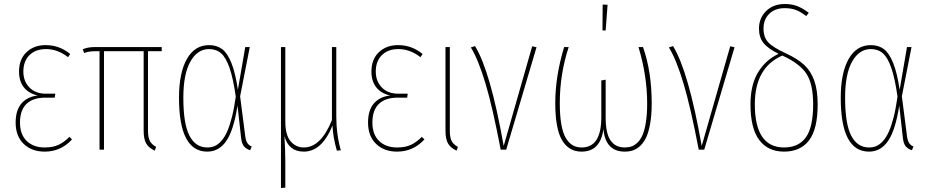

<svg xmlns="http://www.w3.org/2000/svg" viewBox="-20 -757 4691 971"><path d="M210.9 -528.8Q280.8 -528.8 335 -483.9L324.2 -467.8Q271.5 -508.8 212.9 -508.8Q159.7 -508.8 128.9 -478Q98.1 -447.3 98.1 -395Q98.1 -346.2 128.7 -314.7Q159.2 -283.2 211.9 -283.2H259.8L256.8 -263.2H210Q146.5 -263.2 113.8 -231.4Q81.1 -199.7 81.1 -137.2Q81.1 -77.1 115 -44.2Q148.9 -11.2 206.1 -11.2Q248 -11.2 276.4 -24.7Q304.7 -38.1 331.1 -64.9L344.2 -51.8Q287.6 9.8 206.1 9.8Q140.1 9.8 99.6 -29.5Q59.1 -68.8 59.1 -137.2Q59.1 -200.2 89.1 -234.4Q119.1 -268.6 170.9 -273.9Q124.5 -284.7 100.3 -315.7Q76.2 -346.7 76.2 -395Q76.2 -457 113.8 -492.9Q151.4 -528.8 210.9 -528.8Z M797.9 -498H728.5V-96.2Q728.5 -62 737.8 -44.2Q747.1 -26.4 769.5 -14.2L762.7 4.9Q731.9 -9.3 719.2 -31.7Q706.5 -54.2 706.5 -96.2V-498H505.9V0H483.4V-498H462.4Q427.2 -498 405.8 -488.8L398.4 -507.8Q422.9 -519 460.4 -519H797.9Z M1037.1 -528.8Q1076.2 -528.8 1103 -509Q1129.9 -489.3 1150.1 -439Q1170.4 -388.7 1183.1 -303.2L1220.2 -519H1243.2L1194.3 -270L1220.2 -68.8Q1223.6 -43.5 1231.7 -32.5Q1239.7 -21.5 1252.9 -16.1L1245.1 2.9Q1225.6 -3.4 1214.1 -16.6Q1202.6 -29.8 1199.2 -61L1181.2 -223.1Q1162.1 -99.6 1125 -44.9Q1087.9 9.8 1028.3 9.8Q885.3 9.8 885.3 -262.2Q885.3 -388.2 925 -458.5Q964.8 -528.8 1037.1 -528.8ZM1037.1 -508.8Q978.5 -508.8 942.9 -445.8Q907.2 -382.8 907.2 -262.2Q907.2 -130.4 938.2 -70.8Q969.2 -11.2 1028.3 -11.2Q1049.3 -11.2 1066.4 -18.8Q1083.5 -26.4 1099.6 -44.4Q1115.7 -62.5 1128.7 -91.6Q1141.6 -120.6 1152.8 -164.8Q1164.1 -209 1172.4 -268.1Q1159.2 -360.8 1140.9 -413.6Q1122.6 -466.3 1098.1 -487.5Q1073.7 -508.8 1037.1 -508.8Z M1703.6 2.9 1683.6 4.9Q1663.6 -64.9 1661.6 -122.1Q1607.9 9.8 1516.6 9.8Q1439.5 9.8 1418.5 -68.8Q1422.9 5.9 1422.9 64V191.9L1400.9 193.8V-519H1422.9V-142.1Q1422.9 -74.2 1449.5 -42.7Q1476.1 -11.2 1516.6 -11.2Q1603 -11.2 1658.7 -149.9V-519H1680.7V-169.9Q1680.7 -77.6 1703.6 2.9Z M1993.2 -528.8Q2063 -528.8 2117.2 -483.9L2106.4 -467.8Q2053.7 -508.8 1995.1 -508.8Q1941.9 -508.8 1911.1 -478Q1880.4 -447.3 1880.4 -395Q1880.4 -346.2 1910.9 -314.7Q1941.4 -283.2 1994.1 -283.2H2042L2039.1 -263.2H1992.2Q1928.7 -263.2 1896 -231.4Q1863.3 -199.7 1863.3 -137.2Q1863.3 -77.1 1897.2 -44.2Q1931.2 -11.2 1988.3 -11.2Q2030.3 -11.2 2058.6 -24.7Q2086.9 -38.1 2113.3 -64.9L2126.5 -51.8Q2069.8 9.8 1988.3 9.8Q1922.4 9.8 1881.8 -29.5Q1841.3 -68.8 1841.3 -137.2Q1841.3 -200.2 1871.3 -234.4Q1901.4 -268.6 1953.1 -273.9Q1906.7 -284.7 1882.6 -315.7Q1858.4 -346.7 1858.4 -395Q1858.4 -457 1896 -492.9Q1933.6 -528.8 1993.2 -528.8Z M2254.9 -519V-96.2Q2254.9 -62 2263.9 -44.2Q2272.9 -26.4 2295.9 -14.2L2289.1 4.9Q2258.3 -9.3 2245.6 -31.7Q2232.9 -54.2 2232.9 -96.2V-519Z M2382.3 -523.9Q2460.4 -397.5 2527.3 -19L2671.4 -522.9L2693.4 -518.1L2540 0H2512.2Q2471.7 -212.9 2435.5 -334Q2399.4 -455.1 2361.3 -517.1Z M3027.8 -733.9 3052.7 -732.9 3043 -603H3026.9ZM3231.9 -519Q3275.9 -393.6 3275.9 -234.9Q3275.9 -178.2 3268.6 -134.8Q3261.2 -91.3 3249 -64.5Q3236.8 -37.6 3219 -20.5Q3201.2 -3.4 3182.1 3.2Q3163.1 9.8 3139.6 9.8Q3090.8 9.8 3063.5 -19.3Q3036.1 -48.3 3031.7 -105Q3017.1 9.8 2920.9 9.8Q2856.4 9.8 2822.3 -48.3Q2788.1 -106.4 2788.1 -235.8Q2788.1 -371.6 2833 -519H2856Q2811 -381.8 2811 -234.9Q2811 -171.4 2819.1 -126.7Q2827.1 -82 2842.5 -57.4Q2857.9 -32.7 2877.2 -22Q2896.5 -11.2 2921.9 -11.2Q3021 -11.2 3021 -164.1V-350.1L3043 -354V-163.1Q3043 -82 3067.9 -46.6Q3092.8 -11.2 3138.7 -11.2Q3158.7 -11.2 3174.6 -16.8Q3190.4 -22.5 3205.6 -37.6Q3220.7 -52.7 3230.7 -77.1Q3240.7 -101.6 3246.8 -141.1Q3252.9 -180.7 3252.9 -232.9Q3252.9 -374.5 3209 -519Z M3383.8 -523.9Q3461.9 -397.5 3528.8 -19L3672.9 -522.9L3694.8 -518.1L3541.5 0H3513.7Q3473.1 -212.9 3437 -334Q3400.9 -455.1 3362.8 -517.1Z M3955.1 -486.8Q4013.7 -460 4047.4 -428.5Q4081.1 -397 4098.1 -348.9Q4115.2 -300.8 4115.2 -229Q4115.2 -104.5 4071.8 -47.4Q4028.3 9.8 3945.3 9.8Q3863.8 9.8 3819.6 -49.1Q3775.4 -107.9 3775.4 -230Q3775.4 -326.7 3813 -389.9Q3850.6 -453.1 3917.5 -484.9Q3863.8 -511.2 3841.1 -539.6Q3818.4 -567.9 3818.4 -612.8Q3818.4 -665.5 3854.5 -701.2Q3890.6 -736.8 3949.2 -736.8Q3984.4 -736.8 4012.7 -725.8Q4041 -714.8 4070.3 -691.9L4057.1 -675.8Q4030.3 -696.8 4005.6 -706.3Q3981 -715.8 3949.2 -715.8Q3899.4 -715.8 3870.4 -687.3Q3841.3 -658.7 3841.3 -611.8Q3841.3 -569.3 3864.7 -543.5Q3888.2 -517.6 3955.1 -486.8ZM3945.3 -11.2Q4018.6 -11.2 4055.4 -62.3Q4092.3 -113.3 4092.3 -229Q4092.3 -330.6 4059.3 -382.6Q4026.4 -434.6 3936.5 -476.1Q3797.4 -415.5 3797.4 -230Q3797.4 -11.2 3945.3 -11.2Z M4383.8 -528.8Q4422.9 -528.8 4449.7 -509Q4476.6 -489.3 4496.8 -439Q4517.1 -388.7 4529.8 -303.2L4566.9 -519H4589.8L4541 -270L4566.9 -68.8Q4570.3 -43.5 4578.4 -32.5Q4586.4 -21.5 4599.6 -16.1L4591.8 2.9Q4572.3 -3.4 4560.8 -16.6Q4549.3 -29.8 4545.9 -61L4527.8 -223.1Q4508.8 -99.6 4471.7 -44.9Q4434.6 9.8 4375 9.8Q4231.9 9.8 4231.9 -262.2Q4231.9 -388.2 4271.7 -458.5Q4311.5 -528.8 4383.8 -528.8ZM4383.8 -508.8Q4325.2 -508.8 4289.6 -445.8Q4253.9 -382.8 4253.9 -262.2Q4253.9 -130.4 4284.9 -70.8Q4315.9 -11.2 4375 -11.2Q4396 -11.2 4413.1 -18.8Q4430.2 -26.4 4446.3 -44.4Q4462.4 -62.5 4475.3 -91.6Q4488.3 -120.6 4499.5 -164.8Q4510.7 -209 4519 -268.1Q4505.9 -360.8 4487.5 -413.6Q4469.2 -466.3 4444.8 -487.5Q4420.4 -508.8 4383.8 -508.8Z"/></svg>

Font: Fira Sans Compressed Thin
Style: Regular
Weight: 100
Width: 1
Designer: Carrois Corporate & Edenspiekermann AG
Foundry: Carrois Corporate GbR & Edenspiekermann AG
Version: Version 4.203;PS 004.203;hotconv 1.0.88;makeotf.lib2.5.64775